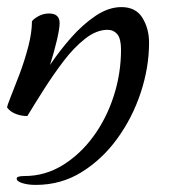

<svg xmlns="http://www.w3.org/2000/svg" viewBox="-58 -312 540 541"><path d="M43 209Q21 209 5 204Q-11 199 -11 191Q-11 184 11 184Q69 184 118.5 153.5Q168 123 205 72.5Q242 22 262.5 -41.5Q283 -105 283 -172Q283 -203 272.5 -215.5Q262 -228 245 -228Q214 -228 182 -203Q150 -178 120.5 -139Q91 -100 65 -59Q39 -18 19 15Q2 15 -13.5 9Q-29 3 -38 -9Q-38 -14 -27.5 -40Q-17 -66 -3 -103Q11 -140 21.5 -180Q32 -220 32 -252Q38 -260 51.5 -267Q65 -274 80 -274Q110 -274 110 -247Q110 -232 102.5 -199.5Q95 -167 83 -129Q109 -168 142 -205.5Q175 -243 211.5 -267.5Q248 -292 284 -292Q325 -292 343.5 -261.5Q362 -231 362 -192Q362 -122 338.5 -51Q315 20 272.5 78.5Q230 137 172 173Q114 209 43 209Z"/></svg>

Font: Dancing Script Medium
Style: Regular
Weight: 500
Designer: Pablo Impallari
Foundry: Pablo Impallari
Version: Version 2.000